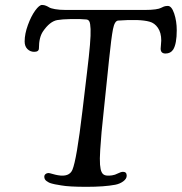

<svg xmlns="http://www.w3.org/2000/svg" viewBox="-20 -740 727 768"><path d="M309.6 -295.4 328.1 -450.7Q336.4 -519 339.8 -560.1Q343.3 -601.1 342.3 -623.8Q341.3 -646.5 337.6 -653.8Q334 -661.1 325.7 -662.1Q301.3 -664.6 264.6 -663.8Q228 -663.1 209 -659.7Q179.2 -654.3 151.9 -614.3Q135.7 -590.3 135.7 -546.9Q135.7 -532.7 116.7 -532.7Q101.1 -532.7 89.8 -543.7Q78.6 -554.7 78.6 -574.2Q78.6 -604.5 91.6 -639.9Q104.5 -675.3 120.8 -697.8Q137.2 -720.2 147.9 -720.2Q156.7 -720.2 164.1 -717Q171.4 -713.9 177.2 -710.2Q183.1 -706.5 200.2 -703.4Q217.3 -700.2 243.2 -700.2H559.1Q585 -700.2 601.6 -702.6Q618.2 -705.1 623.5 -708.3Q628.9 -711.4 635.7 -713.9Q642.6 -716.3 651.4 -716.3Q666.5 -716.3 676.8 -685.8Q687 -655.3 687 -619.1Q687 -564.9 672.9 -542Q662.6 -525.9 642.1 -525.9Q622.6 -525.9 622.6 -545.4Q622.6 -549.8 623.8 -560.8Q625 -571.8 625 -578.1Q625 -608.9 611.8 -628.4Q598.6 -647.9 578.1 -653.3Q539.1 -664.1 452.6 -657.7Q438.5 -656.7 431.9 -623.3Q425.3 -589.8 416 -499.5Q412.6 -465.3 410.6 -446.8L395.5 -301.8Q389.2 -242.7 386.2 -210.9Q383.3 -179.2 380.9 -140.9Q378.4 -102.5 380.1 -81.5Q381.8 -60.5 386.7 -51.3Q391.1 -42 400.4 -39.1Q409.7 -36.1 428.2 -38.6Q439.5 -40 451.7 -46.4Q463.9 -52.7 472.2 -52.7Q486.8 -52.7 486.8 -37.1Q486.8 -24.9 472.9 -14.6Q459 -4.4 440.9 -1Q397 7.3 326.2 7.3Q255.4 7.3 224.1 1.5Q222.7 1 213.1 -0.5Q203.6 -2 200 -2.7Q196.3 -3.4 188 -5.6Q179.7 -7.8 175.5 -10Q171.4 -12.2 166.5 -15.6Q161.6 -19 159.4 -23.4Q157.2 -27.8 157.2 -33.2Q157.2 -39.6 162.1 -43.7Q167 -47.9 173.8 -47.9Q177.7 -47.9 190.2 -44.2Q202.6 -40.5 211.9 -39.1Q256.8 -31.2 269.5 -60.5Q286.6 -100.6 309.6 -295.4Z"/></svg>

Font: Cooper*
Style: Italic
Weight: 400
Italic angle: -7°
Designer: Owen Earl
Foundry: indestructible type*
Version: Version 0.001